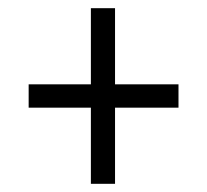

<svg xmlns="http://www.w3.org/2000/svg" viewBox="-20 -592 505 469"><path d="M202 -143V-329H50V-386H202V-572H261V-386H416V-329H261V-143Z"/></svg>

Font: Noto Serif Tamil Condensed
Style: Regular
Weight: 400
Width: 3
Designer: Indian Type Foundry, Tom Grace, and the Monotype Design Team
Foundry: Monotype Imaging Inc.
Version: Version 2.004